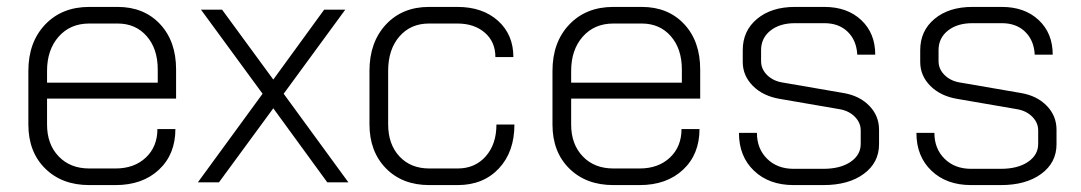

<svg xmlns="http://www.w3.org/2000/svg" viewBox="-20 -527 3126 555"><path d="M62 -167V-322Q62 -405 110.5 -456Q159 -507 238 -507H320Q396 -507 442.5 -457.5Q489 -408 489 -326V-242H116V-167Q116 -110 149.5 -75Q183 -40 238 -40H314Q368 -40 401.5 -71.5Q435 -103 435 -154H487Q487 -81 439.5 -36.5Q392 8 314 8H238Q159 8 110.5 -40Q62 -88 62 -167ZM436 -288V-326Q436 -386 404 -422.5Q372 -459 320 -459H238Q183 -459 149.5 -421Q116 -383 116 -322V-288Z M739 -256 561 -499H622L770 -297L917 -499H978L800 -256L987 0H926L770 -214L613 0H552Z M1048 -168V-322Q1048 -405 1095.5 -456Q1143 -507 1220 -507H1302Q1375 -507 1419.5 -467Q1464 -427 1464 -362H1412Q1412 -406 1381.5 -432.5Q1351 -459 1302 -459H1220Q1167 -459 1134.5 -421.5Q1102 -384 1102 -322V-168Q1102 -110 1134.5 -75Q1167 -40 1221 -40H1303Q1353 -40 1384 -75Q1415 -110 1415 -167H1467Q1467 -88 1422 -40Q1377 8 1303 8H1221Q1143 8 1095.5 -40.5Q1048 -89 1048 -168Z M1577 -167V-322Q1577 -405 1625.5 -456Q1674 -507 1753 -507H1835Q1911 -507 1957.5 -457.5Q2004 -408 2004 -326V-242H1631V-167Q1631 -110 1664.5 -75Q1698 -40 1753 -40H1829Q1883 -40 1916.5 -71.5Q1950 -103 1950 -154H2002Q2002 -81 1954.5 -36.5Q1907 8 1829 8H1753Q1674 8 1625.5 -40Q1577 -88 1577 -167ZM1951 -288V-326Q1951 -386 1919 -422.5Q1887 -459 1835 -459H1753Q1698 -459 1664.5 -421Q1631 -383 1631 -322V-288Z M2116 -143H2168Q2168 -97 2197.5 -68Q2227 -39 2274 -39H2360Q2409 -39 2438.5 -59Q2468 -79 2468 -111V-150Q2468 -172 2451.5 -189Q2435 -206 2409 -211L2235 -241Q2186 -249 2156.5 -278.5Q2127 -308 2127 -348V-382Q2127 -438 2168.5 -472.5Q2210 -507 2278 -507H2363Q2429 -507 2469.5 -469Q2510 -431 2510 -369H2458Q2456 -410 2430.5 -435Q2405 -460 2363 -460H2278Q2234 -460 2207 -438.5Q2180 -417 2180 -382V-350Q2180 -327 2198 -309.5Q2216 -292 2245 -288L2419 -258Q2465 -250 2493 -221Q2521 -192 2521 -152V-110Q2521 -57 2477 -24.5Q2433 8 2360 8H2274Q2203 8 2159.5 -33.5Q2116 -75 2116 -143Z M2629 -143H2681Q2681 -97 2710.5 -68Q2740 -39 2787 -39H2873Q2922 -39 2951.5 -59Q2981 -79 2981 -111V-150Q2981 -172 2964.5 -189Q2948 -206 2922 -211L2748 -241Q2699 -249 2669.5 -278.5Q2640 -308 2640 -348V-382Q2640 -438 2681.5 -472.5Q2723 -507 2791 -507H2876Q2942 -507 2982.5 -469Q3023 -431 3023 -369H2971Q2969 -410 2943.5 -435Q2918 -460 2876 -460H2791Q2747 -460 2720 -438.5Q2693 -417 2693 -382V-350Q2693 -327 2711 -309.5Q2729 -292 2758 -288L2932 -258Q2978 -250 3006 -221Q3034 -192 3034 -152V-110Q3034 -57 2990 -24.5Q2946 8 2873 8H2787Q2716 8 2672.5 -33.5Q2629 -75 2629 -143Z"/></svg>

Font: Bai Jamjuree Light
Style: Regular
Weight: 300
Designer: Katatrad Aksorn Co.,Ltd.
Foundry: Cadson Demak Co.,Ltd.
Version: Version 1.000; ttfautohint (v1.6)